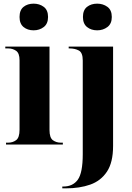

<svg xmlns="http://www.w3.org/2000/svg" viewBox="-20 -791 724 1051"><path d="M164 -625Q131 -625 109 -643Q87 -661 87 -698Q87 -736 109 -753.5Q131 -771 164 -771Q196 -771 219.5 -753.5Q243 -736 243 -698Q243 -661 219.5 -643Q196 -625 164 -625ZM13 0V-10H24Q50 -10 68.5 -24Q87 -38 87 -81V-461Q87 -500 68 -513Q49 -526 25 -526H9V-536H251V-79Q251 -37 269.5 -23.5Q288 -10 313 -10H324V0ZM512 -625Q479 -625 456.5 -643Q434 -661 434 -698Q434 -736 456.5 -753.5Q479 -771 512 -771Q544 -771 568 -753.5Q592 -736 592 -698Q592 -661 568 -643Q544 -625 512 -625ZM321 240V230H327Q379 230 406 192.5Q433 155 433 53V-460Q433 -503 411.5 -514.5Q390 -526 360 -526H356V-536H599V8Q599 98 565.5 148.5Q532 199 474 219.5Q416 240 341 240Z"/></svg>

Font: Noto Serif Display SemiCondensed ExtraBold
Style: Regular
Weight: 800
Width: 4
Designer: Monotype Design Team
Foundry: Monotype Imaging Inc.
Version: Version 2.009